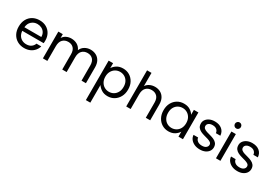

<svg xmlns="http://www.w3.org/2000/svg" viewBox="48 -1953 4836 3405"><g transform="rotate(30 2466.0 -250.5)"><path d="M566 -169Q552 -119 518.5 -79Q485 -39 433.5 -15Q382 9 314 9Q236 9 174.5 -26Q113 -61 78 -124.5Q43 -188 43 -275Q43 -361 77.5 -424.5Q112 -488 173 -522.5Q234 -557 314 -557Q393 -557 452.5 -523Q512 -489 544.5 -429.5Q577 -370 577 -295Q577 -280 576.5 -267Q576 -254 574 -240H136Q140 -185 164.5 -146.5Q189 -108 228 -88Q267 -68 314 -68Q376 -68 414.5 -96.5Q453 -125 468 -169ZM310 -480Q244 -480 194 -437Q144 -394 137 -314H483Q483 -367 459.5 -404Q436 -441 396.5 -460.5Q357 -480 310 -480Z M697 -548H788V-470Q815 -513 861 -535.5Q907 -558 961 -558Q1029 -558 1082 -527.5Q1135 -497 1162 -436Q1186 -495 1239.5 -526.5Q1293 -558 1356 -558Q1418 -558 1468.5 -532Q1519 -506 1548.5 -453.5Q1578 -401 1578 -323V0H1488V-310Q1488 -394 1447 -436.5Q1406 -479 1338 -479Q1269 -479 1226 -434.5Q1183 -390 1183 -302V0H1093V-310Q1093 -394 1052 -436.5Q1011 -479 943 -479Q874 -479 831 -434.5Q788 -390 788 -302V0H697Z M1818 -447Q1843 -490 1895.5 -523.5Q1948 -557 2023 -557Q2097 -557 2155.5 -522Q2214 -487 2248.5 -424Q2283 -361 2283 -276Q2283 -191 2248.5 -127Q2214 -63 2155.5 -27Q2097 9 2023 9Q1948 9 1896 -25Q1844 -59 1818 -101V260H1727V-548H1818ZM2190 -276Q2190 -341 2164.5 -386Q2139 -431 2097 -454.5Q2055 -478 2004 -478Q1955 -478 1912.5 -453.5Q1870 -429 1844 -383.5Q1818 -338 1818 -275Q1818 -211 1844 -165Q1870 -119 1912.5 -95Q1955 -71 2004 -71Q2055 -71 2097 -95Q2139 -119 2164.5 -165Q2190 -211 2190 -276Z M2804 -310Q2804 -394 2762 -436.5Q2720 -479 2651 -479Q2581 -479 2537.5 -435Q2494 -391 2494 -303V0H2403V-740H2494V-470Q2522 -512 2570 -535Q2618 -558 2675 -558Q2736 -558 2785.5 -532Q2835 -506 2864.5 -453.5Q2894 -401 2894 -323V0H2804Z M3009 -276Q3009 -361 3043.5 -424Q3078 -487 3137 -522Q3196 -557 3269 -557Q3346 -557 3397.5 -524Q3449 -491 3473 -448V-548H3565V0H3473V-102Q3448 -58 3396 -24.5Q3344 9 3268 9Q3195 9 3136 -27Q3077 -63 3043 -127Q3009 -191 3009 -276ZM3473 -275Q3473 -338 3447.5 -383.5Q3422 -429 3379.5 -453.5Q3337 -478 3287 -478Q3237 -478 3195 -454.5Q3153 -431 3127.5 -386Q3102 -341 3102 -276Q3102 -211 3127.5 -165Q3153 -119 3195 -95Q3237 -71 3287 -71Q3337 -71 3379.5 -95Q3422 -119 3447.5 -165Q3473 -211 3473 -275Z M3913 9Q3849 9 3800 -13Q3751 -35 3721.5 -73Q3692 -111 3689 -161H3783Q3786 -122 3820 -95Q3854 -68 3912 -68Q3966 -68 3995 -91.5Q4024 -115 4024 -149Q4024 -179 4000.5 -196Q3977 -213 3940 -224Q3903 -235 3861.5 -246Q3820 -257 3783.5 -274.5Q3747 -292 3723.5 -322.5Q3700 -353 3700 -404Q3700 -446 3725 -480.5Q3750 -515 3795 -536Q3840 -557 3901 -557Q3992 -557 4047.5 -511Q4103 -465 4108 -385H4017Q4014 -426 3983.5 -453Q3953 -480 3898 -480Q3848 -480 3819.5 -458.5Q3791 -437 3791 -404Q3791 -372 3814 -353.5Q3837 -335 3873.5 -323.5Q3910 -312 3951 -301.5Q3992 -291 4028.5 -274Q4065 -257 4088.5 -227.5Q4112 -198 4113 -149Q4113 -104 4088.5 -68.5Q4064 -33 4019 -12Q3974 9 3913 9Z M4288 -637Q4262 -637 4244 -655Q4226 -673 4226 -699Q4226 -725 4244 -743Q4262 -761 4288 -761Q4313 -761 4330.5 -743Q4348 -725 4348 -699Q4348 -673 4330.5 -655Q4313 -637 4288 -637ZM4241 -548H4332V0H4241Z M4681 9Q4617 9 4568 -13Q4519 -35 4489.5 -73Q4460 -111 4457 -161H4551Q4554 -122 4588 -95Q4622 -68 4680 -68Q4734 -68 4763 -91.5Q4792 -115 4792 -149Q4792 -179 4768.5 -196Q4745 -213 4708 -224Q4671 -235 4629.5 -246Q4588 -257 4551.5 -274.5Q4515 -292 4491.5 -322.5Q4468 -353 4468 -404Q4468 -446 4493 -480.5Q4518 -515 4563 -536Q4608 -557 4669 -557Q4760 -557 4815.5 -511Q4871 -465 4876 -385H4785Q4782 -426 4751.5 -453Q4721 -480 4666 -480Q4616 -480 4587.5 -458.5Q4559 -437 4559 -404Q4559 -372 4582 -353.5Q4605 -335 4641.5 -323.5Q4678 -312 4719 -301.5Q4760 -291 4796.5 -274Q4833 -257 4856.5 -227.5Q4880 -198 4881 -149Q4881 -104 4856.5 -68.5Q4832 -33 4787 -12Q4742 9 4681 9Z"/></g></svg>

Font: Poppins
Style: Regular
Weight: 400
Designer: Ninad Kale (Devanagari), Jonny Pinhorn (Latin)
Version: Version 5.002